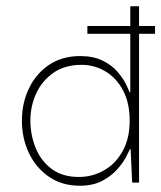

<svg xmlns="http://www.w3.org/2000/svg" viewBox="-20 -583 515 613"><path d="M235 10Q178 10 136.5 -18.5Q95 -47 72.5 -94Q50 -141 50 -198Q50 -255 73 -302Q96 -349 137.5 -376.5Q179 -404 236 -404Q278 -404 307.5 -389.5Q337 -375 355 -354Q373 -333 382 -314.5Q391 -296 394 -288H396V-563H424V0H402L397 -107H395Q392 -100 382 -81Q372 -62 353 -41Q334 -20 305 -5Q276 10 235 10ZM232 -18Q274 -18 311 -38.5Q348 -59 371 -99.5Q394 -140 394 -198Q394 -255 372.5 -295Q351 -335 316 -355.5Q281 -376 240 -376Q187 -376 150.5 -350.5Q114 -325 95.5 -284.5Q77 -244 77 -198Q77 -153 93.5 -111.5Q110 -70 144.5 -44Q179 -18 232 -18ZM259 -475V-500H475V-475Z"/></svg>

Font: Darker Grotesque Light
Style: Regular
Weight: 300
Designer: Gabriel Lam
Foundry: TypeRant
Version: Version 1.000;gftools[0.9.28]